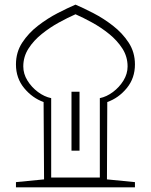

<svg xmlns="http://www.w3.org/2000/svg" viewBox="-20 -797 642 817"><path d="M47.9 0V-22L167.5 -33.7L165.5 -362.8Q117.7 -379.9 82.8 -422.1Q47.9 -464.4 47.9 -522.9Q47.9 -574.7 74.5 -615.5Q101.1 -656.2 141.6 -687.5Q182.1 -718.8 225.1 -741Q268.1 -763.2 301.3 -777.3Q334.5 -763.2 377.4 -741Q420.4 -718.8 460.7 -687.5Q501 -656.2 527.6 -615.5Q554.2 -574.7 554.2 -522.9Q554.2 -464.4 519.5 -422.1Q484.9 -379.9 436.5 -362.8L435.1 -33.7L554.2 -22V0ZM404.8 -41.5V-379.4Q433.6 -385.3 460.7 -405.5Q487.8 -425.8 505.4 -454.3Q522.9 -482.9 522.9 -514.2Q522.9 -555.7 501 -590.1Q479 -624.5 444.6 -652.3Q410.2 -680.2 371.8 -701.2Q333.5 -722.2 301.3 -736.3Q269 -722.2 230.7 -701.2Q192.4 -680.2 157.7 -652.3Q123 -624.5 101.1 -590.1Q79.1 -555.7 79.1 -514.2Q79.1 -482.9 96.7 -454.3Q114.3 -425.8 141.6 -405.5Q168.9 -385.3 197.8 -379.4V-41.5ZM284.2 -406.7H318.4V-155.8H284.2Z"/></svg>

Font: Pinar DS2-Regular
Style: Regular
Weight: 400
Designer: Amin Abedi
Version: Version 2.000